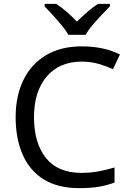

<svg xmlns="http://www.w3.org/2000/svg" viewBox="-20 -964 672 994"><path d="M403 -645Q288 -645 222 -568Q156 -491 156 -357Q156 -224 217.5 -146.5Q279 -69 402 -69Q449 -69 491 -77Q533 -85 573 -97V-19Q533 -4 490.5 3Q448 10 389 10Q280 10 207 -35Q134 -80 97.5 -163Q61 -246 61 -358Q61 -466 100.5 -548.5Q140 -631 217 -677.5Q294 -724 404 -724Q517 -724 601 -682L565 -606Q532 -621 491.5 -633Q451 -645 403 -645ZM334 -784Q321 -807 299 -833.5Q277 -860 253 -886Q229 -912 211 -931V-944H271Q297 -927 325 -903Q353 -879 378 -852Q405 -879 433 -903Q461 -927 487 -944H549V-931Q530 -912 505.5 -886Q481 -860 458.5 -833.5Q436 -807 424 -784Z"/></svg>

Font: Noto Sans Mayan Numerals
Style: Regular
Weight: 400
Designer: Monotype Design Team
Foundry: Monotype Imaging Inc.
Version: Version 2.001; ttfautohint (v1.8.4.7-5d5b)